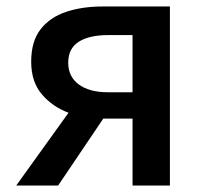

<svg xmlns="http://www.w3.org/2000/svg" viewBox="-20 -571 629 591"><path d="M313 -287H388V-463H313Q255 -463 222.5 -442.5Q190 -422 190 -378Q190 -335 222.5 -311Q255 -287 313 -287ZM30 0 191 -224Q142 -242 109 -280.5Q76 -319 76 -381Q76 -444 105 -481Q134 -518 183.5 -534.5Q233 -551 295 -551H503V0H388V-206H299H298L159 0Z"/></svg>

Font: Source Han Sans TC Medium
Style: Regular
Weight: 500
Designer: Ryoko NISHIZUKA Ë•øÂ°öÊ∂ºÂ≠ê (kana, bopomofo & ideographs); Paul D. Hunt (Latin, Greek & Cyrillic); Sandoll Communicatio
Foundry: Adobe
Version: Version 2.004;hotconv 1.0.118;makeotfexe 2.5.65603